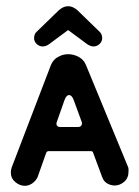

<svg xmlns="http://www.w3.org/2000/svg" viewBox="-20 -590 450 620"><path d="M60 10Q44 10 29.5 -2Q15 -14 15 -33Q15 -41 18 -50L144 -379Q151 -397 167 -406Q183 -415 200 -415Q218 -415 234.5 -406Q251 -397 258 -379L393 -52Q395 -48 395 -44Q395 -40 395 -36Q395 -15 381 -3Q367 9 350 9Q338 9 326.5 2.5Q315 -4 310 -18L281 -96Q280 -102 273 -102H138Q131 -102 129 -96L101 -17Q94 -4 83 3Q72 10 60 10ZM174 -180H233Q239 -180 242.5 -184.5Q246 -189 244 -196L218 -267Q212 -283 203 -283Q194 -283 188 -266L163 -195Q161 -189 164 -184.5Q167 -180 174 -180ZM90 -467Q90 -472 92 -478Q94 -484 100 -489L170 -557Q185 -570 200 -570Q215 -570 230 -557L300 -489Q306 -484 308 -478Q310 -472 310 -467Q310 -456 301.5 -448Q293 -440 282 -440Q273 -440 262 -447L200 -493L138 -447Q128 -440 118 -440Q107 -440 98.5 -448Q90 -456 90 -467Z"/></svg>

Font: Dongle
Style: Bold
Weight: 700
Designer: Yanghee Ryu
Foundry: Yanghee Ryu
Version: Version 2.000